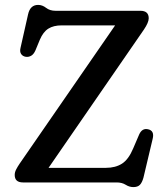

<svg xmlns="http://www.w3.org/2000/svg" viewBox="-20 -744 682 783"><path d="M567 -623.5 178 -59.5H411.5Q451 -59.5 477.8 -76.8Q504.5 -94 523.5 -139.5L547.5 -195.5Q559.5 -222 583 -217Q611 -211.5 602.5 -177.5L565 -19.5Q559.5 0.5 550.5 9.8Q541.5 19 524 19Q507.5 19 492.5 9.5Q477.5 0 455.5 0H74Q40 0 40 -30.5Q40 -41.5 45.8 -52.8Q51.5 -64 60 -76.5L449.5 -640.5H231Q198.5 -640.5 177.2 -627.2Q156 -614 142.5 -582L124.5 -538.5Q117.5 -522.5 106.8 -516.5Q96 -510.5 84.5 -512.5Q72.5 -514.5 66.2 -523.8Q60 -533 63.5 -548L94.5 -685.5Q103 -724 135.5 -724Q152.5 -724 168 -712Q183.5 -700 206.5 -700H552.5Q586.5 -700 586.5 -669.5Q586.5 -652.5 567 -623.5Z"/></svg>

Font: Fraunces 9pt S100
Style: Regular
Weight: 400
Version: Version 1.000; ttfautohint (v1.8.3)